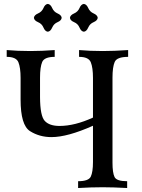

<svg xmlns="http://www.w3.org/2000/svg" viewBox="-20 -945 715 965"><path d="M619.1 0Q548.3 -3.9 496.6 -3.9Q437 -3.9 372.6 0V-34.2Q425.3 -34.2 436.3 -57.4Q447.3 -80.6 447.3 -130.9V-313Q319.3 -255.9 238.8 -255.9Q178.2 -255.9 130.9 -285.9Q83.5 -315.9 83.5 -444.3V-553.2Q83.5 -605 72.5 -632.1Q61.5 -659.2 13.7 -659.2V-693.4Q68.4 -688.5 132.8 -688.5Q189.5 -688.5 254.9 -693.4V-659.2Q203.1 -659.2 192.1 -633.5Q181.2 -607.9 181.2 -554.2V-457Q181.6 -362.3 205.1 -337.2Q228.5 -312 279.3 -312Q355.5 -312 447.3 -354V-553.2Q447.3 -605 436.3 -632.1Q425.3 -659.2 377.4 -659.2V-693.4Q432.1 -688.5 496.1 -688.5Q553.7 -688.5 624 -693.4V-659.2Q567.4 -659.2 556.4 -633.5Q545.4 -607.9 545.4 -554.2V-127.9Q545.4 -76.7 555.7 -55.4Q565.9 -34.2 619.1 -34.2ZM401.4 -785.6Q387.7 -787.1 379.6 -806.4Q371.6 -825.7 352.3 -833.7Q333 -841.8 331.5 -855.5Q333 -869.1 352.3 -877.4Q371.6 -885.7 379.6 -904.8Q387.7 -923.8 401.4 -925.3Q415 -923.8 423.3 -904.8Q431.6 -885.7 450.7 -877.4Q469.7 -869.1 471.2 -855.5Q469.7 -841.8 450.7 -833.7Q431.6 -825.7 423.3 -806.4Q415 -787.1 401.4 -785.6ZM220.2 -785.6Q206.5 -787.1 198.5 -806.4Q190.4 -825.7 171.1 -833.7Q151.9 -841.8 150.4 -855.5Q151.9 -869.1 171.1 -877.4Q190.4 -885.7 198.5 -904.8Q206.5 -923.8 220.2 -925.3Q233.9 -923.8 242.2 -904.8Q250.5 -885.7 269.5 -877.4Q288.6 -869.1 290 -855.5Q288.6 -841.8 269.5 -833.7Q250.5 -825.7 242.2 -806.4Q233.9 -787.1 220.2 -785.6Z"/></svg>

Font: Kelvinch
Style: Regular
Weight: 400
Designer: Paul James MIller
Foundry: High-Logic / Made with FontCreator
Version: Version 3.30 September 23, 2016